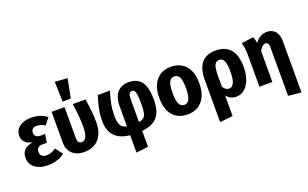

<svg xmlns="http://www.w3.org/2000/svg" viewBox="-109 -1379 3440 2146"><g transform="rotate(-20 1611.0 -306.0)"><path d="M423 -488 362 -410Q334 -426 311 -433.5Q288 -441 262 -441Q233 -441 216 -426Q199 -411 199 -383Q199 -355 216 -339Q233 -323 265 -323H323L308 -224H259Q219 -224 202 -207.5Q185 -191 185 -159Q185 -93 260 -93Q287 -93 313 -102Q339 -111 372 -132L436 -47Q399 -17 348 0Q297 17 236 17Q143 17 84.5 -26Q26 -69 26 -146Q26 -205 59.5 -238.5Q93 -272 161 -283Q44 -308 44 -402Q44 -469 98 -508.5Q152 -548 239 -548Q345 -548 423 -488Z M906 -252Q906 -157 872.5 -96.5Q839 -36 785.5 -9.5Q732 17 668 17Q583 17 529.5 -30.5Q476 -78 476 -169V-531H630V-167Q630 -129 642 -113Q654 -97 678 -97Q752 -97 752 -261Q752 -372 728 -531H879Q906 -375 906 -252ZM773 -823 729 -596H631L624 -834Z M1355 16V205L1212 222V15Q972 -8 972 -242Q972 -320 987 -390Q1002 -460 1026 -531H1170Q1146 -453 1133 -388Q1120 -323 1120 -253Q1120 -172 1140.5 -135.5Q1161 -99 1212 -90V-333Q1212 -434 1260 -491Q1308 -548 1399 -548Q1499 -548 1548 -481.5Q1597 -415 1597 -270Q1597 -131 1539 -64Q1481 3 1355 16ZM1449 -268Q1449 -341 1443.5 -378.5Q1438 -416 1427.5 -429.5Q1417 -443 1399 -443Q1376 -443 1365.5 -423.5Q1355 -404 1355 -348V-90Q1393 -95 1413 -112.5Q1433 -130 1441 -166Q1449 -202 1449 -268Z M2137 -265Q2137 -133 2073 -58Q2009 17 1898 17Q1786 17 1723 -56Q1660 -129 1660 -266Q1660 -399 1723.5 -473.5Q1787 -548 1898 -548Q2010 -548 2073.5 -475.5Q2137 -403 2137 -265ZM1819 -266Q1819 -174 1838 -135Q1857 -96 1898 -96Q1939 -96 1958.5 -135.5Q1978 -175 1978 -265Q1978 -357 1959 -395.5Q1940 -434 1898 -434Q1857 -434 1838 -395Q1819 -356 1819 -266Z M2666 -267Q2666 -187 2642.5 -122Q2619 -57 2575.5 -20Q2532 17 2475 17Q2403 17 2361 -40V205L2207 222V-281Q2207 -548 2433 -548Q2547 -548 2606.5 -477.5Q2666 -407 2666 -267ZM2508 -265Q2508 -363 2489.5 -399.5Q2471 -436 2434 -436Q2394 -436 2377.5 -398.5Q2361 -361 2361 -271V-144Q2388 -96 2431 -96Q2467 -96 2487.5 -136.5Q2508 -177 2508 -265Z M3175 -391V221L3021 205V-372Q3021 -404 3011.5 -418Q3002 -432 2983 -432Q2945 -432 2909 -369V0H2755V-381Q2755 -462 2736 -525L2877 -544Q2892 -515 2899 -469Q2928 -508 2962.5 -528Q2997 -548 3042 -548Q3104 -548 3139.5 -506Q3175 -464 3175 -391Z"/></g></svg>

Font: Fira Sans Condensed
Style: Bold
Weight: 700
Width: 3
Designer: bBox Type GmbH & Carrois Corporate GbR & Edenspiekermann AG
Foundry: bBox Type GmbH & Carrois Corporate GbR & Edenspiekermann AG
Version: Version 4.301